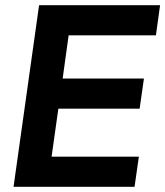

<svg xmlns="http://www.w3.org/2000/svg" viewBox="-20 -717 634 737"><path d="M32 0H496.5L513 -115.5H178L204 -300H516L532.5 -415.5H220.5L243.5 -581.5H578.5L594.5 -697H130Z"/></svg>

Font: HK Grotesk
Style: Bold Italic
Weight: 700
Italic angle: -16°
Designer: Alfredo Marco Pradil
Foundry: Hanken Design Co.
Version: Version 3.001;FEAKit 1.0